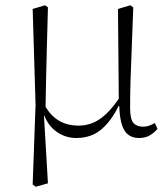

<svg xmlns="http://www.w3.org/2000/svg" viewBox="-20 -512 639 729"><path d="M104 189 115 -115 104 -478 151 -492 162 -484Q160 -400 158 -334Q156 -268 155 -213Q154 -158 153 -106Q176 -69 207 -52Q238 -35 277 -35Q324 -35 360.5 -61Q397 -87 431 -137L428 -478L475 -492L486 -484Q483 -391 480 -323.5Q477 -256 475.5 -203.5Q474 -151 474 -103Q474 -60 486.5 -45.5Q499 -31 523 -31Q537 -31 548 -35.5Q559 -40 568 -45L578 -23Q568 -10 550.5 1Q533 12 508 12Q471 12 453 -16Q435 -44 433 -108L431 -111Q403 -53 364.5 -20.5Q326 12 270 12Q229 12 196 -11Q163 -34 148 -74L147 -72L162 184L116 197Z"/></svg>

Font: Source Serif 4 SmText Light
Style: Regular
Weight: 300
Designer: Frank Grießhammer
Foundry: Adobe
Version: Version 4.005;hotconv 1.1.0;makeotfexe 2.6.0